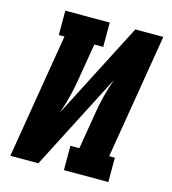

<svg xmlns="http://www.w3.org/2000/svg" viewBox="-109 -825 819 914"><g transform="rotate(15 300.0 -367.5)"><path d="M26 0 128 -615H100V-735H319V-615H275L246 -441Q239 -395 227.5 -349.5Q216 -304 200 -259L445 -735H583L481 -120H509V0H290V-120H334L363 -294Q370 -340 381.5 -385.5Q393 -431 409 -476L164 0Z"/></g></svg>

Font: Iosevka Slab Heavy Extended
Style: Italic
Weight: 900
Width: 7
Italic angle: -9°
Monospace: yes
Designer: Belleve Invis
Foundry: Belleve Invis
Version: Version 11.1.0; ttfautohint (v1.8.3)